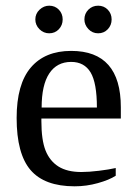

<svg xmlns="http://www.w3.org/2000/svg" viewBox="-20 -652 484 682"><path d="M127 -231V-222.2Q127 -154.8 141.8 -117.4Q156.7 -80.1 187.7 -60.5Q218.8 -41 269 -41Q295.4 -41 331.5 -45.4Q367.7 -49.8 391.1 -55.2V-27.8Q367.7 -12.7 327.4 -1.5Q287.1 9.8 245.1 9.8Q138.2 9.8 88.6 -47.9Q39.1 -105.5 39.1 -232.9Q39.1 -353 89.4 -412.1Q139.6 -471.2 232.9 -471.2Q409.2 -471.2 409.2 -271V-231ZM232.9 -432.1Q182.1 -432.1 155 -391.1Q127.9 -350.1 127.9 -270H324.2Q324.2 -357.4 301.8 -394.8Q279.3 -432.1 232.9 -432.1ZM376.5 -583Q376.5 -562.5 362.8 -548.1Q349.1 -533.7 328.6 -533.7Q308.1 -533.7 293.9 -548.8Q279.8 -564 279.8 -583Q279.8 -603.5 293.9 -617.7Q308.1 -631.8 328.6 -631.8Q349.1 -631.8 362.8 -617.7Q376.5 -603.5 376.5 -583ZM202.6 -583Q202.6 -562.5 189 -548.1Q175.3 -533.7 154.8 -533.7Q134.8 -533.7 120.1 -548.3Q105.5 -563 105.5 -583Q105.5 -603.5 120.6 -617.7Q135.7 -631.8 154.8 -631.8Q175.3 -631.8 189 -617.7Q202.6 -603.5 202.6 -583Z"/></svg>

Font: Liberation Serif
Style: Regular
Weight: 400
Designer: Steve Matteson
Foundry: Ascender Corporation
Version: Version 2.1.5